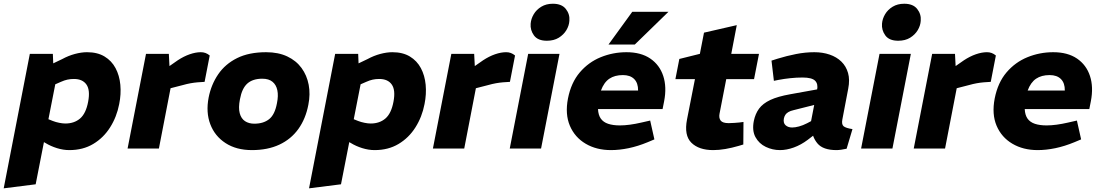

<svg xmlns="http://www.w3.org/2000/svg" viewBox="-55 -810 5994 1047"><path d="M323.1 8.5Q289.7 8.5 255.5 -2.2Q221.2 -12.9 192.8 -30.3L141.1 -59.8L199.8 -163.6L232.5 -150.5Q249.1 -144 267.9 -140.3Q286.7 -136.5 301.3 -136.5Q349.9 -136.5 381.8 -163.9Q413.7 -191.3 425.7 -255.5Q437.7 -318.6 416.4 -349Q395.1 -379.4 348 -379.4Q328.9 -379.4 312.6 -375.8Q296.3 -372.3 277.1 -363.7L242.5 -348.6L222.2 -458.2L284.9 -488.2Q317.9 -506.2 353.4 -515.8Q388.9 -525.3 419.5 -525.3Q476.4 -525.3 515.1 -501.9Q553.9 -478.4 575.1 -438.5Q596.4 -398.5 601.2 -347.8Q606 -297 595 -242.5Q581.5 -172.3 545.4 -115.4Q509.4 -58.4 453.4 -25Q397.5 8.5 323.1 8.5ZM-34.8 217 107.7 -516.4H233.2L237.1 -419.9L254.5 -391.5L139.5 195Z M640.7 0 741.2 -516.4H865.7L870.6 -422L833.7 -425L914.6 -481.4Q947.1 -502.8 979.6 -514.1Q1012.2 -525.3 1039.7 -525.3Q1066.7 -525.8 1088.6 -507.4L1060.7 -363.6Q1041.2 -362.6 1022.5 -361.1Q1003.7 -359.5 984.2 -356Q964.6 -352.5 941.6 -346L875.1 -328.9L811.5 0Z M1318.8 8.5Q1233.5 8.5 1174.8 -29.8Q1116.1 -68 1091.7 -132.8Q1067.2 -197.5 1082.7 -278Q1096.7 -349 1134.9 -404.9Q1173.1 -460.9 1237.8 -493.1Q1302.4 -525.3 1396.3 -525.3Q1462.7 -525.3 1511.4 -502.3Q1560.1 -479.3 1589.3 -439.3Q1618.5 -399.3 1628.3 -347.8Q1638 -296.3 1626.5 -238.9Q1612 -162.5 1572.1 -106.7Q1532.1 -51 1468.5 -21.3Q1404.8 8.5 1318.8 8.5ZM1331.8 -135.5Q1381.5 -135.5 1412.6 -160.2Q1443.7 -184.8 1455.2 -246.9Q1463.7 -287.9 1457.4 -317.8Q1451.2 -347.6 1430.8 -364.2Q1410.5 -380.8 1375.3 -380.8Q1323.6 -380.8 1294 -354.7Q1264.4 -328.5 1253.4 -268.5Q1244.4 -222.4 1252.2 -192.8Q1260 -163.2 1281.1 -149.3Q1302.2 -135.5 1331.8 -135.5Z M1988.1 8.5Q1954.7 8.5 1920.5 -2.2Q1886.2 -12.9 1857.8 -30.3L1806.1 -59.8L1864.8 -163.6L1897.5 -150.5Q1914.1 -144 1932.9 -140.3Q1951.7 -136.5 1966.3 -136.5Q2014.9 -136.5 2046.8 -163.9Q2078.7 -191.3 2090.7 -255.5Q2102.7 -318.6 2081.4 -349Q2060.1 -379.4 2013 -379.4Q1993.9 -379.4 1977.6 -375.8Q1961.3 -372.3 1942.1 -363.7L1907.5 -348.6L1887.2 -458.2L1949.9 -488.2Q1982.9 -506.2 2018.4 -515.8Q2053.9 -525.3 2084.5 -525.3Q2141.4 -525.3 2180.1 -501.9Q2218.9 -478.4 2240.1 -438.5Q2261.4 -398.5 2266.2 -347.8Q2271 -297 2260 -242.5Q2246.5 -172.3 2210.4 -115.4Q2174.4 -58.4 2118.4 -25Q2062.5 8.5 1988.1 8.5ZM1630.2 217 1772.7 -516.4H1898.2L1902.1 -419.9L1919.5 -391.5L1804.5 195Z M2305.7 0 2406.2 -516.4H2530.7L2535.6 -422L2498.7 -425L2579.6 -481.4Q2612.1 -502.8 2644.6 -514.1Q2677.2 -525.3 2704.7 -525.3Q2731.7 -525.8 2753.6 -507.4L2725.7 -363.6Q2706.2 -362.6 2687.5 -361.1Q2668.7 -359.5 2649.2 -356Q2629.6 -352.5 2606.6 -346L2540.1 -328.9L2476.5 0Z M2724.7 0 2825.2 -516.4H2996L2895.5 0ZM2926.9 -587.8Q2878 -587.8 2856.8 -616.8Q2835.7 -645.7 2838.7 -681.2Q2840.8 -707.5 2855.5 -732.4Q2870.2 -757.3 2896.8 -773.4Q2923.5 -789.6 2959.8 -789.6Q3008.2 -789.6 3030.6 -761.1Q3053 -732.7 3049.9 -696.8Q3048.4 -670.4 3033.5 -645.5Q3018.5 -620.6 2991.9 -604.2Q2965.2 -587.8 2926.9 -587.8Z M3276.4 8.5Q3197.5 8.5 3138.6 -26.3Q3079.6 -61 3052.6 -124.2Q3025.7 -187.5 3042.2 -273Q3059.2 -359.4 3106.6 -415.1Q3154 -470.8 3220.9 -498.1Q3287.8 -525.3 3361.3 -525.3Q3440.2 -525.3 3491.2 -490.6Q3542.1 -455.8 3561.8 -395.6Q3581.6 -335.4 3566.6 -258L3558.1 -215.1H3206Q3207.5 -182.9 3221.2 -163.3Q3235 -143.7 3261.3 -134.9Q3287.6 -126.1 3325.2 -126.1Q3350.7 -126.1 3380.2 -130.1Q3409.7 -134.1 3442.2 -141.6L3490.5 -152.6L3513.5 -49.9L3476.5 -34.4Q3423.6 -12.5 3373.2 -2Q3322.8 8.5 3276.4 8.5ZM3222 -316.4H3424.6Q3425.1 -357 3403.5 -378.8Q3381.9 -400.6 3341.8 -400.6Q3297.2 -400.6 3267.9 -380.8Q3238.5 -361 3222 -316.4ZM3263.1 -567 3392.7 -745.5H3590L3406.5 -567Z M3834.3 8.5Q3755.9 8.5 3715.2 -31.7Q3674.5 -71.8 3691.4 -158.7L3734.6 -378.3H3628L3649.5 -488.5L3761.5 -516.4L3784 -631.9L3962.7 -672.9L3932.7 -516.4H4083.9L4056.9 -378.3H3905.3L3868.7 -190.1Q3864.2 -166.5 3874.9 -152.5Q3885.7 -138.5 3918.6 -138.5Q3935.7 -138.5 3949.3 -139.8Q3962.8 -141 3976.4 -142L3999.3 -145L3998.4 -22L3972.9 -14.4Q3935.5 -3.5 3900.6 2.5Q3865.7 8.5 3834.3 8.5Z M4561.7 1Q4546.2 4.5 4531.5 6.5Q4516.8 8.5 4506.8 8.5Q4433 8.5 4402.6 -28Q4372.2 -64.4 4371.6 -114.3L4365.7 -138.3L4400.7 -319.2Q4407.2 -352.6 4389.7 -369.9Q4372.2 -387.3 4321.6 -387.3Q4287.6 -387.3 4254.6 -383.7Q4221.6 -380.2 4189.6 -374.2L4165.1 -369.2L4152.1 -479.4L4185 -489.9Q4234.9 -505.3 4285.8 -515.3Q4336.7 -525.3 4385.7 -525.3Q4431.3 -525.3 4469.2 -512.3Q4507.2 -499.3 4533.1 -474.1Q4559 -448.9 4569.5 -412Q4580 -375 4570.5 -326.7L4538.4 -158.2Q4533.4 -131.6 4545.4 -121.5Q4557.4 -111.5 4593.6 -106ZM4198.2 8.5Q4157.7 8.5 4121 -9Q4084.2 -26.6 4064.7 -62.1Q4045.3 -97.6 4055.7 -150.6Q4063.7 -189.5 4084.2 -217.5Q4104.7 -245.5 4145.4 -264.8Q4186.1 -284 4254 -296L4414.8 -325L4396.8 -240.7L4273.1 -209.5Q4255.1 -205.5 4244.1 -198.9Q4233.1 -192.4 4227.6 -183.9Q4222.1 -175.4 4219.6 -163.9Q4215.1 -139.3 4228.9 -127Q4242.7 -114.7 4264.8 -114.7Q4280.8 -114.7 4302.2 -120.5Q4323.5 -126.3 4346.1 -137.9L4383.3 -157.5L4405.6 -90.5L4349.5 -47.4Q4313.1 -20 4273.7 -5.7Q4234.2 8.5 4198.2 8.5Z M4640.7 0 4741.2 -516.4H4912L4811.5 0ZM4842.9 -587.8Q4794 -587.8 4772.8 -616.8Q4751.7 -645.7 4754.7 -681.2Q4756.8 -707.5 4771.5 -732.4Q4786.2 -757.3 4812.8 -773.4Q4839.5 -789.6 4875.8 -789.6Q4924.2 -789.6 4946.6 -761.1Q4969 -732.7 4965.9 -696.8Q4964.4 -670.4 4949.5 -645.5Q4934.5 -620.6 4907.9 -604.2Q4881.2 -587.8 4842.9 -587.8Z M4927.7 0 5028.2 -516.4H5152.7L5157.6 -422L5120.7 -425L5201.6 -481.4Q5234.1 -502.8 5266.6 -514.1Q5299.2 -525.3 5326.7 -525.3Q5353.7 -525.8 5375.6 -507.4L5347.7 -363.6Q5328.2 -362.6 5309.5 -361.1Q5290.7 -359.5 5271.2 -356Q5251.6 -352.5 5228.6 -346L5162.1 -328.9L5098.5 0Z M5603.4 8.5Q5524.5 8.5 5465.6 -26.3Q5406.6 -61 5379.6 -124.2Q5352.7 -187.5 5369.2 -273Q5386.2 -359.4 5433.6 -415.1Q5481 -470.8 5547.9 -498.1Q5614.8 -525.3 5688.3 -525.3Q5767.2 -525.3 5818.2 -490.6Q5869.1 -455.8 5888.8 -395.6Q5908.6 -335.4 5893.6 -258L5885.1 -215.1H5533Q5534.5 -182.9 5548.2 -163.3Q5562 -143.7 5588.3 -134.9Q5614.6 -126.1 5652.2 -126.1Q5677.7 -126.1 5707.2 -130.1Q5736.7 -134.1 5769.2 -141.6L5817.5 -152.6L5840.5 -49.9L5803.5 -34.4Q5750.6 -12.5 5700.2 -2Q5649.8 8.5 5603.4 8.5ZM5549 -316.4H5751.6Q5752.1 -357 5730.5 -378.8Q5708.9 -400.6 5668.8 -400.6Q5624.2 -400.6 5594.9 -380.8Q5565.5 -361 5549 -316.4Z"/></svg>

Font: REM Medium
Style: Italic
Weight: 500
Italic angle: -11°
Designer: Octavio Pardo
Foundry: Ashler Design
Version: Version 1.005;gftools[0.9.28]